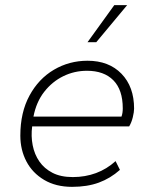

<svg xmlns="http://www.w3.org/2000/svg" viewBox="-20 -716 600 746"><path d="M260 10Q197 10 151.5 -17Q106 -44 82.5 -89Q59 -134 59 -189Q59 -279 94.5 -344.5Q130 -410 189.5 -445Q249 -480 320 -480Q403 -480 452 -429.5Q501 -379 501 -294Q501 -281 496 -260.5Q491 -240 482 -225H105Q100 -187 107 -151.5Q114 -116 133 -88.5Q152 -61 184 -44.5Q216 -28 263 -28Q311 -28 353 -43.5Q395 -59 429 -90L446 -56Q409 -23 364 -6.5Q319 10 260 10ZM110 -263H452Q457 -276 457 -295Q457 -367 420.5 -404Q384 -441 318 -441Q269 -441 226 -420Q183 -399 152 -359.5Q121 -320 110 -263ZM320 -552 424 -696H474L354 -552Z"/></svg>

Font: Gantari ExtraLight
Style: Italic
Weight: 250
Italic angle: -10°
Designer: Anugrah Pasau
Foundry: Lafontype
Version: Version 1.000